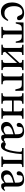

<svg xmlns="http://www.w3.org/2000/svg" viewBox="1762 -2286 535 4098"><g transform="rotate(90 2029.0 -237.5)"><path d="M408 -148 427 -134Q408 -94 383.5 -61Q359 -28 323 -9Q287 10 233 10Q171 10 126 -20Q81 -50 57 -103.5Q33 -157 33 -226Q33 -305 59.5 -363Q86 -421 136.5 -453Q187 -485 259 -485Q330 -485 370.5 -454Q411 -423 411 -379Q411 -357 400.5 -345.5Q390 -334 369 -334Q347 -334 335.5 -345.5Q324 -357 317 -374Q310 -391 302.5 -408Q295 -425 281.5 -436.5Q268 -448 242 -448Q181 -448 146.5 -403.5Q112 -359 112 -273Q112 -182 149.5 -123.5Q187 -65 264 -65Q313 -65 343.5 -85Q374 -105 408 -148Z M794 0H554V-28Q587 -28 603.5 -32.5Q620 -37 626 -52.5Q632 -68 632 -100V-436H595Q556 -436 535 -423.5Q514 -411 503 -383Q492 -355 482 -307H455L461 -473H888L894 -307H867Q858 -355 847 -383Q836 -411 815 -423.5Q794 -436 755 -436H716V-100Q716 -68 722 -52.5Q728 -37 745 -32.5Q762 -28 794 -28Z M1154 0H934V-28Q976 -28 990 -39.5Q1004 -51 1004 -91V-381Q1004 -408 999.5 -421.5Q995 -435 980.5 -439.5Q966 -444 935 -444V-473H1154V-444Q1125 -444 1110.5 -439.5Q1096 -435 1092 -421.5Q1088 -408 1088 -379V-135H1090L1324 -389Q1324 -425 1312 -434.5Q1300 -444 1259 -444V-473H1477V-444Q1449 -444 1434 -439.5Q1419 -435 1414 -420Q1409 -405 1409 -374V-91Q1409 -51 1423.5 -39.5Q1438 -28 1476 -28V0H1259V-28Q1299 -28 1311.5 -39.5Q1324 -51 1324 -91V-333H1322L1088 -81Q1088 -51 1101 -39.5Q1114 -28 1154 -28Z M1779 0H1544V-28Q1588 -28 1600.5 -41Q1613 -54 1613 -98V-376Q1613 -406 1609 -420.5Q1605 -435 1590.5 -439.5Q1576 -444 1544 -444V-473H1916L1920 -298H1889Q1878 -351 1868 -381Q1858 -411 1838 -423.5Q1818 -436 1777 -436H1697V-97Q1697 -53 1713 -40.5Q1729 -28 1779 -28Z M2194 0H1970V-28Q2002 -28 2017 -33Q2032 -38 2037 -52.5Q2042 -67 2042 -97V-371Q2042 -402 2038 -417.5Q2034 -433 2019 -438.5Q2004 -444 1970 -444V-473H2194V-444Q2162 -444 2147.5 -437.5Q2133 -431 2129.5 -415.5Q2126 -400 2126 -371V-263H2358V-371Q2358 -400 2355 -415.5Q2352 -431 2338 -437.5Q2324 -444 2291 -444V-473H2515V-444Q2480 -444 2464.5 -437.5Q2449 -431 2446 -415.5Q2443 -400 2443 -371V-100Q2443 -69 2447.5 -53.5Q2452 -38 2467.5 -33Q2483 -28 2515 -28V0H2291V-28Q2324 -28 2338 -33Q2352 -38 2355 -53.5Q2358 -69 2358 -100V-227H2126V-100Q2126 -69 2129.5 -53.5Q2133 -38 2147.5 -33Q2162 -28 2194 -28Z M2702 7Q2644 7 2613.5 -25Q2583 -57 2583 -105Q2583 -145 2601.5 -172.5Q2620 -200 2650.5 -219Q2681 -238 2716.5 -251Q2752 -264 2786 -273Q2820 -282 2846 -290V-334Q2846 -399 2823.5 -426.5Q2801 -454 2756 -454Q2713 -454 2701 -436Q2689 -418 2689 -373Q2689 -350 2677.5 -338.5Q2666 -327 2645 -327Q2630 -327 2616.5 -338.5Q2603 -350 2603 -375Q2603 -403 2624.5 -428Q2646 -453 2685.5 -469Q2725 -485 2779 -485Q2861 -485 2895 -447Q2929 -409 2929 -331V-104Q2929 -73 2936 -64Q2943 -55 2959 -55Q2973 -55 2984.5 -62Q2996 -69 3006 -80L3021 -64Q2996 -28 2973.5 -11.5Q2951 5 2913 5Q2878 5 2867.5 -15Q2857 -35 2852 -72L2846 -84V-257Q2801 -246 2761 -231Q2721 -216 2696 -192Q2671 -168 2671 -129Q2671 -92 2691 -70Q2711 -48 2743 -48Q2769 -48 2797.5 -61Q2826 -74 2853 -98L2861 -62H2849Q2826 -42 2804.5 -26Q2783 -10 2758.5 -1.5Q2734 7 2702 7Z M3087 9Q3053 9 3033.5 -7.5Q3014 -24 3014 -49Q3014 -71 3026.5 -82.5Q3039 -94 3054 -94Q3077 -94 3090 -84Q3103 -74 3119 -74Q3133 -74 3144.5 -81Q3156 -88 3166 -112Q3178 -140 3188.5 -178.5Q3199 -217 3206 -257.5Q3213 -298 3217 -333.5Q3221 -369 3221 -391Q3221 -429 3204 -436.5Q3187 -444 3140 -444V-473H3546V-444Q3505 -444 3490.5 -434.5Q3476 -425 3476 -393V-80Q3476 -49 3489 -38.5Q3502 -28 3545 -28V0H3322V-28Q3365 -28 3378.5 -38Q3392 -48 3392 -79V-435H3269Q3266 -375 3257.5 -311Q3249 -247 3235.5 -188Q3222 -129 3201 -83Q3182 -39 3155 -15Q3128 9 3087 9Z M3735 7Q3677 7 3646.5 -25Q3616 -57 3616 -105Q3616 -145 3634.5 -172.5Q3653 -200 3683.5 -219Q3714 -238 3749.5 -251Q3785 -264 3819 -273Q3853 -282 3879 -290V-334Q3879 -399 3856.5 -426.5Q3834 -454 3789 -454Q3746 -454 3734 -436Q3722 -418 3722 -373Q3722 -350 3710.5 -338.5Q3699 -327 3678 -327Q3663 -327 3649.5 -338.5Q3636 -350 3636 -375Q3636 -403 3657.5 -428Q3679 -453 3718.5 -469Q3758 -485 3812 -485Q3894 -485 3928 -447Q3962 -409 3962 -331V-104Q3962 -73 3969 -64Q3976 -55 3992 -55Q4006 -55 4017.5 -62Q4029 -69 4039 -80L4054 -64Q4029 -28 4006.5 -11.5Q3984 5 3946 5Q3911 5 3900.5 -15Q3890 -35 3885 -72L3879 -84V-257Q3834 -246 3794 -231Q3754 -216 3729 -192Q3704 -168 3704 -129Q3704 -92 3724 -70Q3744 -48 3776 -48Q3802 -48 3830.5 -61Q3859 -74 3886 -98L3894 -62H3882Q3859 -42 3837.5 -26Q3816 -10 3791.5 -1.5Q3767 7 3735 7Z"/></g></svg>

Font: STIX Two Text
Style: Regular
Weight: 400
Designer: Ross Mills, John Hudson & Paul Hanslow, Tiro Typeworks Ltd; with prior portions MicroPress Inc., and Coen Hoffman.
Foundry: Tiro Typeworks Ltd
Version: Version 2.13 b171